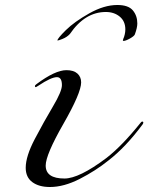

<svg xmlns="http://www.w3.org/2000/svg" viewBox="-20 -741 594 769"><path d="M450 -721Q494 -721 512 -699.5Q530 -678 530 -647Q530 -630 520 -603Q517 -596 500 -586.5Q483 -577 474 -577L472 -579L474 -586Q477 -592 479.5 -602.5Q482 -613 482 -623Q482 -656 459.5 -674.5Q437 -693 404 -693Q320 -693 260 -605Q248 -592 230 -585Q215 -579 212 -579H210Q210 -587 244 -620.5Q278 -654 337.5 -687.5Q397 -721 450 -721ZM305 -411Q305 -369 234 -245Q163 -121 163 -78Q163 -26 238 -26Q297 -26 406 -108Q468 -156 542 -248Q546 -254 550 -254Q554 -254 554 -250Q554 -248 552 -244Q484 -152 414 -98Q363 -57 299.5 -24.5Q236 8 180 8Q136 8 109.5 -11.5Q83 -31 83 -69Q83 -115 119.5 -184.5Q156 -254 192 -314.5Q228 -375 228 -400Q228 -432 208 -432Q185 -432 134 -398Q125 -392 124 -392Q120 -392 120 -396Q120 -400 126 -404Q201 -460 246 -460Q275 -460 290 -446.5Q305 -433 305 -411Z"/></svg>

Font: Miama Nueva
Style: Medium
Weight: 400
Italic angle: -28°
Version: Version 1.0